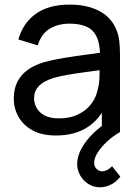

<svg xmlns="http://www.w3.org/2000/svg" viewBox="-20 -575 602 836"><path d="M415.5 240.5Q387.5 240.5 365 226.2Q342.5 212 329.2 188.8Q316 165.5 316 139Q316 105.5 335.2 70.8Q354.5 36 386.8 4.8Q419 -26.5 458.5 -49.5L502.5 0Q472 17.5 446.5 41Q421 64.5 405.5 89Q390 113.5 390 133.5Q390 150 400.5 160.5Q411 171 425 171Q435.5 171 446.8 165Q458 159 468 149L504 194Q487 216.5 463.5 228.5Q440 240.5 415.5 240.5ZM223.5 15Q163 15 122.2 -7.2Q81.5 -29.5 60.8 -66Q40 -102.5 40 -146Q40 -188.5 56.2 -219.8Q72.5 -251 102 -271.8Q131.5 -292.5 172.5 -304.5Q211 -315 258.8 -322.8Q306.5 -330.5 355.5 -337Q404.5 -343.5 447 -349.5L415 -331Q416.5 -403 386.2 -437.5Q356 -472 282 -472Q233 -472 196.2 -449.8Q159.5 -427.5 144.5 -377.5L60 -403Q79.5 -474 135.5 -514.5Q191.5 -555 283 -555Q356.5 -555 409.2 -528.8Q462 -502.5 485 -449.5Q496.5 -424.5 499.5 -395.2Q502.5 -366 502.5 -334V0H423.5V-129.5L442 -117.5Q411.5 -52 356.8 -18.5Q302 15 223.5 15ZM237 -59.5Q285 -59.5 320.2 -76.8Q355.5 -94 377 -122.2Q398.5 -150.5 405 -184Q412.5 -209 413.2 -239.8Q414 -270.5 414 -287L445 -273.5Q401.5 -267.5 359.5 -262Q317.5 -256.5 280 -250.2Q242.5 -244 212.5 -235.5Q190.5 -228.5 171.2 -217.5Q152 -206.5 140.2 -189.2Q128.5 -172 128.5 -146.5Q128.5 -124.5 139.8 -104.5Q151 -84.5 174.8 -72Q198.5 -59.5 237 -59.5Z"/></svg>

Font: Manrope ExtraLight Medium
Style: Regular
Weight: 500
Version: Version 4.504